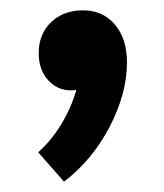

<svg xmlns="http://www.w3.org/2000/svg" viewBox="-20 -166 318 372"><path d="M226 -45Q226 15 192.5 79.5Q159 144 104 186L54 129Q79 107 98.5 75Q118 43 128 8Q125 9 117 9Q91 9 73 -11Q55 -31 55 -63Q55 -100 79 -123Q103 -146 141 -146Q179 -146 202.5 -118.5Q226 -91 226 -45Z"/></svg>

Font: Sarabun SemiBold
Style: Regular
Weight: 600
Designer: Suppakit Chalermlarp | Katatrad Co.,Ltd.
Foundry: Cadson Demak Co.,Ltd.
Version: Version 1.000; ttfautohint (v1.6)